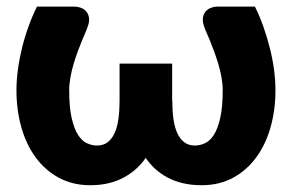

<svg xmlns="http://www.w3.org/2000/svg" viewBox="-20 -538 860 566"><path d="M731.5 -518.5Q745.5 -490.5 756.5 -459.2Q767.5 -428 775.5 -396.2Q783.5 -364.5 787.8 -332.8Q792 -301 792 -272Q792 -213.5 777.5 -162.5Q763 -111.5 735.2 -73.8Q707.5 -36 667 -14Q626.5 8 574.5 8Q544 8 518.8 2Q493.5 -4 473.2 -15Q453 -26 437.2 -40.5Q421.5 -55 409.5 -72.5Q397.5 -55 381.5 -40.5Q365.5 -26 345.2 -15Q325 -4 300.5 2Q276 8 246 8Q194 8 153.5 -14Q113 -36 85.2 -73.8Q57.5 -111.5 43 -162.5Q28.5 -213.5 28.5 -272Q28.5 -301 32.8 -332.8Q37 -364.5 44.8 -396.2Q52.5 -428 63.8 -459.2Q75 -490.5 89 -518.5H201Q208.5 -518.5 218 -515.2Q227.5 -512 234.2 -504.2Q241 -496.5 242.5 -484.2Q244 -472 236.5 -454Q236.5 -452.5 232.5 -443.8Q228.5 -435 222.8 -421Q217 -407 210.2 -389Q203.5 -371 197.5 -351.2Q191.5 -331.5 187.8 -311Q184 -290.5 184 -272Q184 -222 191.2 -190.2Q198.5 -158.5 210 -140.5Q221.5 -122.5 236.2 -115.8Q251 -109 266 -109Q285 -109 297.8 -119Q310.5 -129 318.2 -146.5Q326 -164 329.2 -188Q332.5 -212 332.5 -240.5V-350.5H487.5V-240.5H488Q488 -212 491.2 -188Q494.5 -164 502.2 -146.5Q510 -129 522.8 -119Q535.5 -109 554.5 -109Q569.5 -109 584.2 -115.8Q599 -122.5 610.5 -140.5Q622 -158.5 629.2 -190.2Q636.5 -222 636.5 -272Q636.5 -290.5 632.8 -311Q629 -331.5 623 -351.2Q617 -371 610.2 -389Q603.5 -407 597.8 -421Q592 -435 588 -443.8Q584 -452.5 584 -454Q576.5 -472 578 -484.2Q579.5 -496.5 586.2 -504.2Q593 -512 602.5 -515.2Q612 -518.5 619.5 -518.5Z"/></svg>

Font: Lato 2
Style: Regular
Weight: 900
Designer: Lukasz Dziedzic with Adam Twardoch and Botio Nikoltchev
Foundry: tyPoland Lukasz Dziedzic
Version: Version 2.015; 2015-08-06; http://www.latofonts.com/